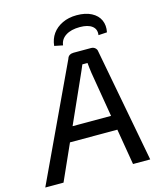

<svg xmlns="http://www.w3.org/2000/svg" viewBox="-160 -983 914 1078"><g transform="rotate(-15 296.5 -444.5)"><path d="M419 -690Q433 -690 442.5 -681.5Q452 -673 453 -661L578 0H478L385 -554Q383 -569 381 -584.5Q379 -600 378 -614H348Q342 -601 335.5 -584.5Q329 -568 322 -554L74 0H-32L280 -664Q284 -678 294 -684Q304 -690 317 -690ZM489 -293 479 -209H127L138 -293ZM271 -745 222 -755Q226 -795 247 -824.5Q268 -854 304.5 -871.5Q341 -889 388 -889Q439 -889 473.5 -871Q508 -853 522 -822Q536 -791 528 -752L478 -749Q483 -783 459 -801.5Q435 -820 388 -820Q337 -820 306 -800Q275 -780 271 -745Z"/></g></svg>

Font: Exo 2 Medium
Style: Italic
Weight: 500
Italic angle: -8°
Designer: Natanael Gama
Foundry: Natanael Gama
Version: Version 2.010